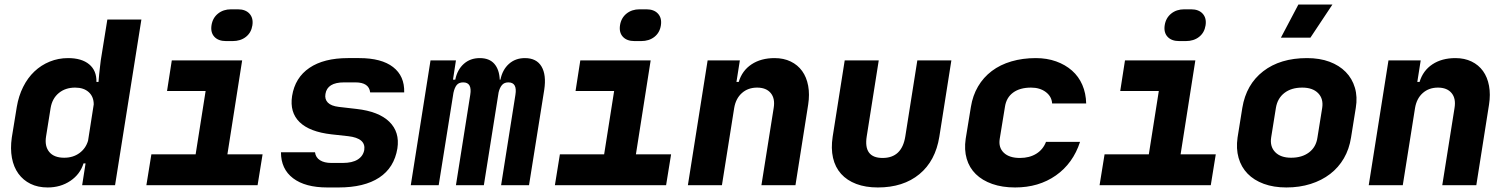

<svg xmlns="http://www.w3.org/2000/svg" viewBox="-20 -816 6640 846"><path d="M32 -210 54 -345Q62 -393 82 -433Q102 -473 131.5 -501Q161 -529 199 -544.5Q237 -560 280 -560Q340 -560 373 -532.5Q406 -505 405 -455H414Q415 -472 417 -489Q419 -504 420.5 -520.5Q422 -537 424 -550L453 -730H603L487 0H342L357 -96H348Q333 -48 290 -19Q247 10 190 10Q147 10 114.5 -6Q82 -22 61 -51Q40 -80 32.5 -120.5Q25 -161 32 -210ZM263 -121Q302 -121 330 -141.5Q358 -162 368 -196L393 -356Q393 -390 371 -410Q349 -430 311 -430Q268 -430 239 -406Q210 -382 203 -340L183 -215Q176 -172 197 -146.5Q218 -121 263 -121Z M625 0 647 -136H842L886 -415H716L737 -550H1047L982 -136H1137L1115 0ZM912 -705Q917 -737 940.5 -756Q964 -775 998 -775H1028Q1062 -775 1079.5 -755.5Q1097 -736 1092 -704Q1087 -672 1063.5 -653.5Q1040 -635 1005 -635H976Q942 -635 924.5 -654Q907 -673 912 -705Z M1422 10Q1325 10 1271.5 -30.5Q1218 -71 1218 -145H1368Q1371 -122 1390 -110Q1409 -98 1440 -98H1490Q1532 -98 1556 -113Q1580 -128 1585 -155Q1593 -207 1514 -216L1441 -224Q1344 -235 1300 -278Q1256 -321 1267 -393Q1280 -474 1343.5 -517Q1407 -560 1513 -560H1563Q1661 -560 1712 -520.5Q1763 -481 1761 -409H1611Q1606 -453 1546 -453H1496Q1422 -453 1414 -402Q1410 -379 1424.5 -364Q1439 -349 1473 -345L1551 -336Q1649 -325 1695.5 -279.5Q1742 -234 1731 -162Q1717 -77 1651 -33.5Q1585 10 1472 10Z M1790 0 1877 -550H1989L1976 -465H1986Q1995 -509 2023.5 -534.5Q2052 -560 2094 -560Q2136 -560 2158 -535Q2180 -510 2182 -465H2185Q2194 -509 2222.5 -534.5Q2251 -560 2293 -560Q2344 -560 2366 -523Q2388 -486 2378 -420L2311 0H2188L2251 -398Q2260 -453 2220 -453Q2202 -453 2192 -441.5Q2182 -430 2177 -409L2112 0H1989L2052 -398Q2061 -453 2021 -453Q2002 -453 1992.5 -441.5Q1983 -430 1978 -407L1913 0Z M2425 0 2447 -136H2642L2686 -415H2516L2537 -550H2847L2782 -136H2937L2915 0ZM2712 -705Q2717 -737 2740.5 -756Q2764 -775 2798 -775H2828Q2862 -775 2879.5 -755.5Q2897 -736 2892 -704Q2887 -672 2863.5 -653.5Q2840 -635 2805 -635H2776Q2742 -635 2724.5 -654Q2707 -673 2712 -705Z M3098 -550H3240L3225 -455H3235Q3250 -505 3291.5 -532.5Q3333 -560 3393 -560Q3433 -560 3464 -545Q3495 -530 3514.5 -503Q3534 -476 3541 -438Q3548 -400 3541 -355L3485 0H3335L3389 -340Q3396 -382 3376 -406Q3356 -430 3316 -430Q3276 -430 3249 -406Q3222 -382 3215 -340L3161 0H3011Z M3649 -214 3702 -550H3852L3799 -215Q3784 -120 3869 -120Q3954 -120 3969 -215L4022 -550H4172L4119 -214Q4102 -107 4031 -48.5Q3960 10 3848 10Q3794 10 3753 -5.5Q3712 -21 3686 -50Q3660 -79 3650.5 -120.5Q3641 -162 3649 -214Z M4453 10Q4396 10 4352 -5.5Q4308 -21 4279.5 -49Q4251 -77 4239.5 -116.5Q4228 -156 4235 -204L4258 -345Q4266 -395 4289.5 -435Q4313 -475 4350 -503Q4387 -531 4436.5 -545.5Q4486 -560 4544 -560Q4593 -560 4633.5 -545.5Q4674 -531 4703.5 -505Q4733 -479 4749 -442Q4765 -405 4766 -360H4616Q4614 -391 4588 -410.5Q4562 -430 4523 -430Q4474 -430 4444 -408Q4414 -386 4408 -345L4385 -204Q4379 -166 4403 -143Q4427 -120 4474 -120Q4516 -120 4546 -138.5Q4576 -157 4589 -191H4739Q4708 -96 4632.5 -43Q4557 10 4453 10Z M4825 0 4847 -136H5042L5086 -415H4916L4937 -550H5247L5182 -136H5337L5315 0ZM5112 -705Q5117 -737 5140.5 -756Q5164 -775 5198 -775H5228Q5262 -775 5279.5 -755.5Q5297 -736 5292 -704Q5287 -672 5263.5 -653.5Q5240 -635 5205 -635H5176Q5142 -635 5124.5 -654Q5107 -673 5112 -705Z M5581 -210Q5575 -170 5599 -145.5Q5623 -121 5669 -121Q5717 -121 5748 -144.5Q5779 -168 5785 -210L5806 -341Q5812 -381 5788 -405.5Q5764 -430 5718 -430Q5670 -430 5639.5 -406.5Q5609 -383 5602 -341ZM5454 -341Q5471 -444 5546 -502Q5621 -560 5739 -560Q5795 -560 5838 -544Q5881 -528 5909.5 -499Q5938 -470 5950 -429.5Q5962 -389 5954 -341L5933 -210Q5925 -159 5901.5 -118.5Q5878 -78 5841 -49.5Q5804 -21 5755 -5.5Q5706 10 5648 10Q5592 10 5548.5 -6Q5505 -22 5477 -51Q5449 -80 5437.5 -120.5Q5426 -161 5433 -210ZM5851 -796H5701L5624 -650H5754Z M6098 -550H6240L6225 -455H6235Q6250 -505 6291.5 -532.5Q6333 -560 6393 -560Q6433 -560 6464 -545Q6495 -530 6514.5 -503Q6534 -476 6541 -438Q6548 -400 6541 -355L6485 0H6335L6389 -340Q6396 -382 6376 -406Q6356 -430 6316 -430Q6276 -430 6249 -406Q6222 -382 6215 -340L6161 0H6011Z"/></svg>

Font: JetBrains Mono ExtraBold
Style: Italic
Weight: 800
Designer: Philipp Nurullin, Konstantin Bulenkov
Foundry: JetBrains
Version: Version 1.000; ttfautohint (v1.8.3)